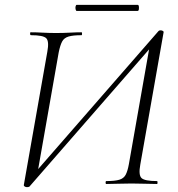

<svg xmlns="http://www.w3.org/2000/svg" viewBox="-20 -758 732 791"><path d="M91 13Q86 13 82 10.5Q78 8 78 5L175 -545Q183 -588 170.5 -600.5Q158 -613 108 -613Q104 -613 104 -619Q104 -625 106 -625Q129 -625 155.5 -623.5Q182 -622 211 -622Q241 -622 268 -623.5Q295 -625 316 -625Q318 -625 318 -619Q318 -613 316 -613Q281 -613 262.5 -607.5Q244 -602 236 -587Q228 -572 222 -543L133 -37L122 -44L633 -630Q635 -632 637.5 -632.5Q640 -633 642 -633Q647 -633 651 -630.5Q655 -628 654 -625L558 -80Q550 -37 563 -24.5Q576 -12 627 -12Q629 -12 629 -6Q629 0 627 0Q605 0 578 -1Q551 -2 522 -2Q491 -2 465 -1Q439 0 418 0Q415 0 415 -6Q415 -12 418 -12Q453 -12 471.5 -17.5Q490 -23 498 -38.5Q506 -54 511 -82L599 -582L612 -575L101 11Q99 12 96.5 12.5Q94 13 91 13ZM296 -713Q293 -713 291.5 -719.5Q290 -726 291.5 -732Q293 -738 296 -738H547Q551 -738 552 -732Q553 -726 552 -719.5Q551 -713 547 -713Z"/></svg>

Font: Cormorant Infant Light
Style: Italic
Weight: 300
Italic angle: -10°
Designer: Christian Thalmann (Catharsis Fonts)
Foundry: Catharsis Fonts
Version: Version 4.001